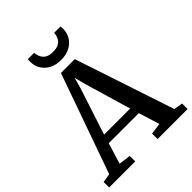

<svg xmlns="http://www.w3.org/2000/svg" viewBox="-275 -1106 1249 1249"><g transform="rotate(-45 349.0 -482.0)"><path d="M50 -61 293.5 -748.5H421L649.5 -61L710.5 -50.5V0H434V-50.5L512 -61L467 -205.5H190.5L146 -61L228.5 -50.5V0H-11L-11.5 -50.5ZM448.5 -266.5 354.5 -585 334.5 -663.5 312 -583.5 208.5 -266.5ZM355 -807Q309.5 -807 275.5 -824.2Q241.5 -841.5 222.5 -872.2Q203.5 -903 203.5 -942Q203.5 -948 204 -953.5Q204.5 -959 205 -964.5H263.5Q263.5 -962 263.8 -958.2Q264 -954.5 264.5 -950Q268 -934.5 276.5 -918.8Q285 -903 303.5 -892.2Q322 -881.5 355 -881.5Q388 -881.5 406.8 -892Q425.5 -902.5 434.2 -918.5Q443 -934.5 445.5 -950Q446.5 -954.5 446.8 -958.2Q447 -962 447 -964.5H505.5Q506.5 -959 506.8 -953.5Q507 -948 507 -942Q507 -903 488 -872.5Q469 -842 435 -824.5Q401 -807 355 -807Z"/></g></svg>

Font: Merriweather 28pt SemiBold
Style: Regular
Weight: 600
Version: Version 2.100